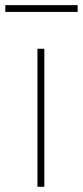

<svg xmlns="http://www.w3.org/2000/svg" viewBox="-55 -715 317 735"><path d="M114.7 0H88.4V-528.3H114.7ZM242.2 -669.4H-34.7V-695.3H242.2Z"/></svg>

Font: Roboto Thin
Style: Regular
Weight: 250
Designer: Google
Version: Version 2.134; 2016